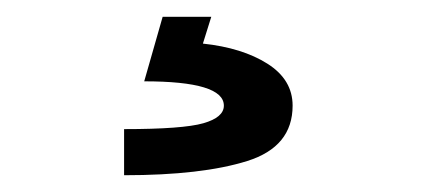

<svg xmlns="http://www.w3.org/2000/svg" viewBox="-20 -20 506 229"><path d="M128 189V134Q198 134 222.5 127Q247 120 247 106Q247 77 152 77L174 0H232L222 32Q269 37 299 56Q329 75 329 106Q329 155 275 172Q221 189 128 189Z"/></svg>

Font: Zen Kaku Gothic Antique
Style: Bold
Weight: 700
Designer: Yoshimichi Ohira
Foundry: Positype
Version: Version 1.001